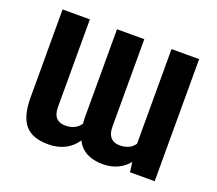

<svg xmlns="http://www.w3.org/2000/svg" viewBox="-122 -897 1213 1075"><g transform="rotate(20 484.0 -359.5)"><path d="M427.7 -74.2C458 -14.2 513.7 9.8 585.4 9.8C650.4 9.8 701.7 -15.6 736.8 -58.6L744.6 0H891.6V-727.5H727.1V-163.6C710.4 -138.2 682.1 -121.6 637.2 -121.6C591.8 -121.6 564.9 -148.9 564.9 -205.1V-727.5H402.3V-205.1C402.3 -191.4 403.3 -178.2 404.3 -166C387.7 -139.6 359.4 -121.6 312.5 -121.6C267.1 -121.6 240.2 -148.9 240.7 -205.1V-727.5H78.1V-205.1C78.1 -49.3 136.7 9.8 260.7 9.8C336.4 9.8 392.6 -21.5 427.7 -74.2Z"/></g></svg>

Font: Inter ExtraBold
Style: Regular
Weight: 800
Designer: Rasmus Andersson
Foundry: rsms
Version: Version 4.001;git-9221beed3